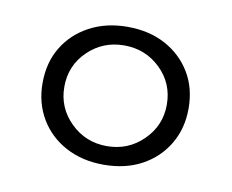

<svg xmlns="http://www.w3.org/2000/svg" viewBox="-46 -762 503 417"><g transform="rotate(10 205.0 -554.0)"><path d="M205 -402Q158 -402 121.5 -421.5Q85 -441 64.5 -475.5Q44 -510 44 -554Q44 -599 64.5 -633Q85 -667 121.5 -686.5Q158 -706 205 -706Q253 -706 289 -686.5Q325 -667 345.5 -633Q366 -599 366 -554Q366 -510 345.5 -475.5Q325 -441 289 -421.5Q253 -402 205 -402ZM205 -443Q252 -443 285 -475.5Q318 -508 318 -554Q318 -601 285 -633Q252 -665 205 -665Q158 -665 125 -633Q92 -601 92 -554Q92 -508 125 -475.5Q158 -443 205 -443Z"/></g></svg>

Font: Platypi Light
Style: Regular
Weight: 300
Designer: David Sargent
Foundry: Bolt Cutter Type
Version: Version 1.200